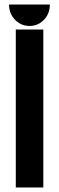

<svg xmlns="http://www.w3.org/2000/svg" viewBox="-20 -831 260 851"><path d="M50 -700H172V0H50ZM201 -811Q201 -771 175 -743.5Q149 -716 111 -716Q73 -716 46.5 -743.5Q20 -771 20 -811Z"/></svg>

Font: Tschichold
Style: Bold
Weight: 700
Designer: Peter Wiegel
Foundry: Peter Wiegel
Version: Version 1.000; ttfautohint (v1.3)